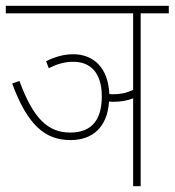

<svg xmlns="http://www.w3.org/2000/svg" viewBox="-20 -642 602 662"><path d="M139 -431 148 -407C177 -421 202 -429 233 -429C290 -429 331 -393 331 -310C331 -233 300 -185 222 -185C146 -185 95 -232 47 -363L22 -354C75 -210 136 -159 223 -159C297 -159 350 -201 356 -292C362 -291 367 -291 371 -291C396 -291 419 -295 439 -303V0H465V-596H562V-622H0V-596H439V-332C415 -321 394 -317 370 -317C365 -317 361 -317 357 -318C353 -407 304 -455 232 -455C201 -455 169 -446 139 -431Z"/></svg>

Font: Noto Sans Condensed Thin
Style: Italic
Weight: 100
Width: 3
Italic angle: -12°
Designer: Monotype Design Team
Foundry: Monotype Imaging Inc.
Version: Version 2.013